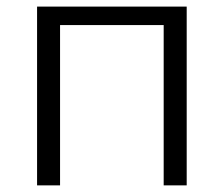

<svg xmlns="http://www.w3.org/2000/svg" viewBox="-20 -559 675 579"><path d="M91.8 0V-539.1H543V0H473.6V-483.4H161.1V0Z"/></svg>

Font: Min Sans Light
Style: Regular
Weight: 300
Designer: Jinseong-Kim, NotoSansCJK, Nunito
Foundry: Jinseong-Kim
Version: Version 1.400;Glyphs 3.1.2 (3151)